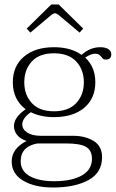

<svg xmlns="http://www.w3.org/2000/svg" viewBox="-20 -690 515 854"><path d="M115 -545 99 -563 208 -670H241L350 -563L334 -545L240 -624Q230 -631 225 -631Q219 -631 209 -624ZM475 -449Q475 -425 451 -425Q443 -425 439 -428Q435 -431 431 -437Q425 -444 419.5 -447.5Q414 -451 402 -451Q385 -451 359 -434Q404 -392 404 -324Q404 -252 354.5 -210.5Q305 -169 220 -169Q161 -169 117 -191Q79 -164 79 -137Q79 -115 101 -100.5Q123 -86 162 -86H305Q359 -86 396.5 -63Q434 -40 434 9Q434 78 373.5 111Q313 144 216 144Q134 144 83 113.5Q32 83 32 28Q32 -29 98 -63Q70 -72 56 -90Q42 -108 42 -129Q42 -168 94 -204Q37 -247 37 -324Q37 -396 86.5 -438Q136 -480 220 -480Q295 -480 343 -446Q380 -480 426 -480Q450 -480 462.5 -471Q475 -462 475 -449ZM353 -324Q353 -380 319 -416.5Q285 -453 220 -453Q155 -453 121.5 -416.5Q88 -380 88 -324Q88 -268 121.5 -231.5Q155 -195 220 -195Q285 -195 319 -231.5Q353 -268 353 -324ZM146 -52Q72 -38 72 27Q72 71 112.5 93.5Q153 116 221 116Q299 116 344 90.5Q389 65 389 16Q389 -21 363 -36.5Q337 -52 273 -52Z"/></svg>

Font: Taviraj ExtraLight
Style: Regular
Weight: 200
Designer: Katatrad Team
Foundry: CadsonDemak
Version: Version 1.030